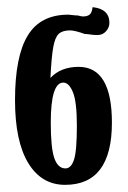

<svg xmlns="http://www.w3.org/2000/svg" viewBox="-20 -768 357 537"><path d="M22 -488Q22 -610 57.5 -668.5Q93 -727 171 -727L191 -725H193Q198 -725 203 -723.5Q208 -722 212 -722Q224 -722 230.5 -727Q237 -732 239 -748Q286 -743 286 -704Q286 -691 276.5 -680.5Q267 -670 253 -670Q242 -670 232.5 -671.5Q223 -673 217 -673Q189 -683 176 -683Q155 -683 144.5 -673.5Q134 -664 129 -636.5Q124 -609 121 -550Q150 -581 200 -581Q293 -581 293 -425Q293 -251 162 -251Q96 -251 59 -312Q22 -373 22 -488ZM195 -416Q195 -483 184 -510Q173 -537 157 -537Q122 -537 122 -425Q122 -354 132 -325.5Q142 -297 163 -297Q179 -297 187 -321.5Q195 -346 195 -416Z"/></svg>

Font: Noto Serif Georgian Bold Cond
Style: Regular
Weight: 700
Width: 3
Designer: Monotype Design team
Foundry: Monotype Imaging Inc.
Version: Version 1.000